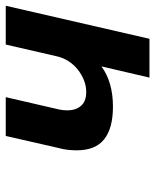

<svg xmlns="http://www.w3.org/2000/svg" viewBox="44 -584 540 668"><g transform="rotate(-90 314.0 -250.0)"><path d="M175 -500H310L267 -314Q264 -299 264 -286Q264 -257 279.5 -238.5Q295 -220 328 -220Q349 -220 369 -228Q389 -236 406 -249.5Q423 -263 435 -281.5Q447 -300 452 -322L493 -500H628L513 0H378L417 -167Q362 -127 277 -127Q202 -127 163.5 -157.5Q125 -188 125 -253Q125 -266 126.5 -282Q128 -298 133 -316Z"/></g></svg>

Font: Perun
Style: Bold Italic
Weight: 700
Italic angle: -12°
Foundry: Copyright (c) Stefan Peev, Context Ltd, 2016
Version: Version 1.027